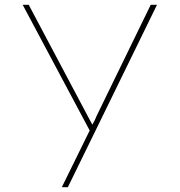

<svg xmlns="http://www.w3.org/2000/svg" viewBox="-20 -545 744 795"><path d="M236 230 353 -8 357 6 74 -525H99L344 -63Q354 -44 359.5 -34Q365 -24 368 -20L358 -21Q368 -38 372.5 -47.5Q377 -57 380 -65L604 -525H630L372 3L261 230Z"/></svg>

Font: Lexend Giga Thin
Style: Regular
Weight: 250
Version: Version 1.007